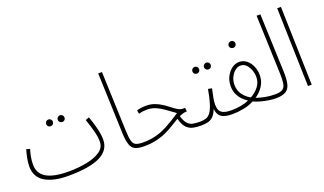

<svg xmlns="http://www.w3.org/2000/svg" viewBox="-72 -1161 2754 1632"><g transform="rotate(-20 1305.0 -345.0)"><path d="M434 -427Q421 -427 412 -435.5Q403 -444 403 -457Q403 -470 412 -479Q421 -488 434 -488Q446 -488 455 -479Q464 -470 464 -457Q464 -444 455 -435.5Q446 -427 434 -427ZM329 -427Q316 -427 307 -435.5Q298 -444 298 -457Q298 -470 307 -479Q316 -488 329 -488Q341 -488 350 -479Q359 -470 359 -457Q359 -444 350 -435.5Q341 -427 329 -427Z M324 21Q194 21 117 -24.5Q40 -70 40 -168Q40 -202 48 -242.5Q56 -283 66 -315L98 -306Q89 -279 82 -243Q75 -207 75 -173Q75 -91 141 -52Q207 -13 339 -13Q431 -13 507.5 -28.5Q584 -44 630 -76.5Q676 -109 676 -162Q676 -202 663 -254Q650 -306 626 -375L659 -387Q680 -331 694.5 -271Q709 -211 709 -170Q709 -73 614 -26Q519 21 324 21Z M1016 5Q966 5 937.5 -8.5Q909 -22 896.5 -57Q884 -92 881 -157L861 -711H895L915 -172Q917 -110 925.5 -79.5Q934 -49 956 -39Q978 -29 1021 -29Q1033 -29 1037 -24Q1041 -19 1041 -12Q1041 5 1016 5Z M1016 5 1021 -29Q1083 -29 1136 -42.5Q1189 -56 1245.5 -86Q1302 -116 1375 -165Q1330 -198 1293.5 -224Q1257 -250 1222 -265Q1187 -280 1147 -280Q1126 -280 1109 -278Q1092 -276 1070 -270L1064 -302Q1084 -308 1105 -311Q1126 -314 1147 -314Q1191 -314 1226.5 -300.5Q1262 -287 1291 -267.5Q1320 -248 1344.5 -228.5Q1369 -209 1391.5 -196Q1414 -183 1437 -183H1455L1459 -150Q1440 -150 1423 -145Q1406 -140 1389 -132Q1403 -83 1424 -61Q1445 -39 1473 -34Q1501 -29 1536 -29Q1548 -29 1552 -24Q1556 -19 1556 -12Q1556 5 1531 5Q1497 5 1464 -1Q1431 -7 1404 -33Q1377 -59 1362 -118Q1332 -101 1299 -80Q1266 -59 1225.5 -39.5Q1185 -20 1133.5 -7.5Q1082 5 1016 5Z M1755 -422Q1742 -422 1733 -430.5Q1724 -439 1724 -452Q1724 -465 1733 -474Q1742 -483 1755 -483Q1767 -483 1776 -474Q1785 -465 1785 -452Q1785 -439 1776 -430.5Q1767 -422 1755 -422ZM1650 -422Q1637 -422 1628 -430.5Q1619 -439 1619 -452Q1619 -465 1628 -474Q1637 -483 1650 -483Q1662 -483 1671 -474Q1680 -465 1680 -452Q1680 -439 1671 -430.5Q1662 -422 1650 -422Z M1531 5 1536 -29Q1566 -29 1589 -36.5Q1612 -44 1630 -68Q1648 -92 1663.5 -140Q1679 -188 1693 -268L1727 -261Q1717 -212 1710.5 -182.5Q1704 -153 1704 -122Q1704 -94 1712.5 -73Q1721 -52 1746 -40.5Q1771 -29 1822 -29Q1833 -29 1837 -24Q1841 -19 1841 -12Q1841 5 1817 5Q1744 5 1714 -19Q1684 -43 1680 -92Q1664 -50 1643 -29Q1622 -8 1594.5 -1.5Q1567 5 1531 5Z M2015 -522Q2002 -522 1992.5 -530.5Q1983 -539 1983 -552Q1983 -565 1992.5 -574Q2002 -583 2015 -583Q2027 -583 2036 -574Q2045 -565 2045 -552Q2045 -539 2036 -530.5Q2027 -522 2015 -522Z M1817 5 1822 -29Q1862 -29 1902.5 -36Q1943 -43 1979 -59Q1957 -72 1935 -94Q1913 -116 1897.5 -148Q1882 -180 1882 -223Q1882 -270 1901.5 -308.5Q1921 -347 1952 -370Q1983 -393 2019 -393Q2057 -393 2086 -369.5Q2115 -346 2131 -308.5Q2147 -271 2147 -229Q2147 -174 2119 -131Q2091 -88 2047 -58Q2078 -47 2122 -38Q2166 -29 2214 -29Q2234 -29 2234 -12Q2234 5 2209 5Q2182 5 2145.5 -0.5Q2109 -6 2073.5 -16Q2038 -26 2012 -38Q1969 -15 1918 -5Q1867 5 1817 5ZM1916 -223Q1916 -170 1944 -133Q1972 -96 2011 -75Q2056 -100 2085 -137.5Q2114 -175 2114 -225Q2114 -254 2103 -285Q2092 -316 2071 -338Q2050 -360 2019 -360Q1993 -360 1969.5 -341Q1946 -322 1931 -291Q1916 -260 1916 -223Z M2209 5 2214 -29Q2261 -29 2282.5 -43.5Q2304 -58 2309.5 -91.5Q2315 -125 2313 -181L2294 -711H2328L2348 -185Q2350 -117 2340.5 -75.5Q2331 -34 2300 -14.5Q2269 5 2209 5Z M2500 0 2480 -711H2514L2534 0Z"/></g></svg>

Font: Noto Sans Arabic Cond ExtLt
Style: Regular
Weight: 200
Width: 3
Designer: Monotype Design Team, Nadine Chahine, Nizar Qandah and Khaled Hosny
Foundry: Monotype Imaging Inc.
Version: Version 2.012; ttfautohint (v1.8.4.7-5d5b)